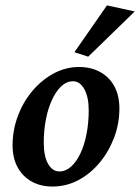

<svg xmlns="http://www.w3.org/2000/svg" viewBox="-20 -681 518 709"><path d="M173.8 7.8Q129.9 7.8 96.7 -10.7Q63.5 -29.3 44.9 -63.5Q26.4 -97.7 26.4 -144.5Q26.4 -200.2 45.9 -252.4Q65.4 -304.7 99.6 -345.2Q133.8 -385.7 178.2 -409.7Q222.7 -433.6 271.5 -433.6Q316.4 -433.6 350.1 -415Q383.8 -396.5 402.3 -362.3Q420.9 -328.1 420.9 -280.3Q420.9 -224.6 401.4 -172.9Q381.8 -121.1 347.7 -80.1Q313.5 -39.1 269 -15.6Q224.6 7.8 173.8 7.8ZM199.2 -47.9Q222.7 -47.9 242.7 -65.9Q262.7 -84 277.3 -115.2Q292 -146.5 299.8 -187.5Q307.6 -228.5 307.6 -273.4Q307.6 -322.3 291.5 -351.6Q275.4 -380.9 250 -380.9Q225.6 -380.9 206.1 -362.3Q186.5 -343.8 171.9 -312Q157.2 -280.3 149.4 -239.7Q141.6 -199.2 141.6 -154.3Q141.6 -103.5 157.7 -75.7Q173.8 -47.9 199.2 -47.9ZM305.7 -471.7 254.9 -488.3 375 -661.1 477.5 -638.7Z"/></svg>

Font: Crimson Pro ExtraLight SemiBold
Style: Italic
Weight: 600
Italic angle: -12°
Version: Version 1.002